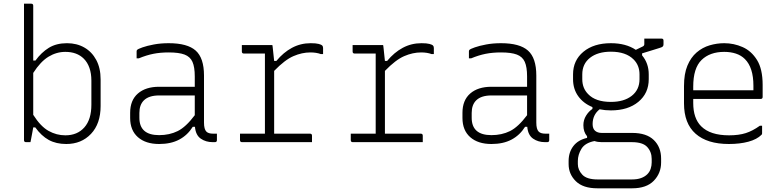

<svg xmlns="http://www.w3.org/2000/svg" viewBox="-20 -770 4240 1040"><path d="M145 0H121Q110 0 110 -11V-750H149Q160 -750 160 -739V-442H172Q204 -486 244.5 -511Q285 -536 343 -536Q396 -536 437 -512.5Q478 -489 501.5 -445Q525 -401 525 -340V-196Q525 -100 473 -45Q421 10 339 10Q284 10 244 -12Q204 -34 171 -80H160Q159 -74 155.5 -54.5Q152 -35 148.5 -17.5Q145 0 145 0ZM334 -489Q286 -489 243 -463Q200 -437 160 -375V-148Q200 -85 243 -61Q286 -37 334 -37Q399 -37 437 -80Q475 -123 475 -203V-333Q475 -372 464.5 -402Q454 -432 434 -452Q397 -489 334 -489Z M1085 -361V-106Q1085 -70 1098 -57Q1109 -46 1134 -46H1155V-11Q1155 0 1144 0H1132Q1095 0 1067.5 -19Q1040 -38 1036 -83H1024Q996 -38 951 -14Q906 10 842 10Q769 10 727 -27Q685 -64 685 -131V-159Q685 -227 727 -263.5Q769 -300 842 -300H1035V-356Q1035 -407 1022.5 -435Q1010 -463 979.5 -474.5Q949 -486 894 -486Q848 -486 810.5 -478.5Q773 -471 732 -454H720V-492Q720 -497 723 -500Q728 -505 752 -513.5Q776 -522 813 -529Q850 -536 894 -536Q995 -536 1040 -496Q1085 -456 1085 -361ZM735 -132Q735 -38 842 -38Q898 -38 942.5 -60Q987 -82 1035 -146V-253H842Q786 -253 759 -226Q735 -202 735 -158Z M1280 -46H1415V-480H1301Q1290 -480 1290 -491V-526H1455Q1456 -526 1457.5 -510.5Q1459 -495 1465 -440H1477Q1515 -486 1561.5 -511Q1608 -536 1663 -536Q1692 -536 1706.5 -532Q1721 -528 1725 -524Q1730 -519 1730 -510V-477H1718Q1694 -486 1661 -486Q1616 -486 1569.5 -466Q1523 -446 1465 -386V-46H1659Q1670 -46 1670 -35V0H1291Q1280 0 1280 -11Z M1880 -46H2015V-480H1901Q1890 -480 1890 -491V-526H2055Q2056 -526 2057.5 -510.5Q2059 -495 2065 -440H2077Q2115 -486 2161.5 -511Q2208 -536 2263 -536Q2292 -536 2306.5 -532Q2321 -528 2325 -524Q2330 -519 2330 -510V-477H2318Q2294 -486 2261 -486Q2216 -486 2169.5 -466Q2123 -446 2065 -386V-46H2259Q2270 -46 2270 -35V0H1891Q1880 0 1880 -11Z M2885 -361V-106Q2885 -70 2898 -57Q2909 -46 2934 -46H2955V-11Q2955 0 2944 0H2932Q2895 0 2867.5 -19Q2840 -38 2836 -83H2824Q2796 -38 2751 -14Q2706 10 2642 10Q2569 10 2527 -27Q2485 -64 2485 -131V-159Q2485 -227 2527 -263.5Q2569 -300 2642 -300H2835V-356Q2835 -407 2822.5 -435Q2810 -463 2779.5 -474.5Q2749 -486 2694 -486Q2648 -486 2610.5 -478.5Q2573 -471 2532 -454H2520V-492Q2520 -497 2523 -500Q2528 -505 2552 -513.5Q2576 -522 2613 -529Q2650 -536 2694 -536Q2795 -536 2840 -496Q2885 -456 2885 -361ZM2535 -132Q2535 -38 2642 -38Q2698 -38 2742.5 -60Q2787 -82 2835 -146V-253H2642Q2586 -253 2559 -226Q2535 -202 2535 -158Z M3289 -536Q3370 -536 3424 -500L3463 -519Q3470 -523 3470 -531V-561H3563Q3574 -561 3574 -550V-530Q3574 -522 3570 -518Q3566 -514 3552 -510Q3538 -506 3507 -496L3458 -481V-470Q3494 -427 3494 -367V-341Q3494 -265 3438 -218.5Q3382 -172 3289 -172Q3257 -172 3228 -178Q3190 -148 3190 -98Q3190 -73 3203.5 -61.5Q3217 -50 3239 -50H3404Q3482 -50 3521.5 -11.5Q3561 27 3561 89V110Q3561 168 3521.5 209Q3482 250 3404 250H3216Q3138 250 3099 211.5Q3060 173 3060 119V102Q3060 55 3085.5 21.5Q3111 -12 3160 -23V-32Q3140 -55 3140 -92Q3140 -120 3154.5 -143.5Q3169 -167 3189 -180V-190Q3140 -210 3112 -249Q3084 -288 3084 -341V-367Q3084 -443 3140 -489.5Q3196 -536 3289 -536ZM3289 -490Q3218 -490 3176 -457Q3134 -424 3134 -367V-341Q3134 -292 3166 -260Q3206 -218 3289 -218Q3360 -218 3402 -251Q3444 -284 3444 -341V-367Q3444 -416 3412 -448Q3370 -490 3289 -490ZM3217 202H3403Q3432 202 3452.5 194.5Q3473 187 3486 174Q3499 161 3504.5 144Q3510 127 3510 110V91Q3510 53 3486 26.5Q3462 0 3403 0H3239Q3218 0 3200 -6Q3149 4 3129.5 36Q3110 68 3110 102V119Q3110 150 3134 176Q3158 202 3217 202Z M3903 -536Q3955 -536 4002.5 -515Q4050 -494 4080.5 -445Q4111 -396 4111 -310V-245Q4111 -234 4100 -234H3735V-212Q3735 -129 3778 -86Q3827 -37 3929 -37Q3982 -37 4019.5 -49Q4057 -61 4096 -89H4108V-48Q4108 -43 4105 -40Q4080 -15 4034 -2.5Q3988 10 3928 10Q3811 10 3748 -45.5Q3685 -101 3685 -210V-304Q3685 -370 3703.5 -414.5Q3722 -459 3753.5 -486Q3785 -513 3824 -524.5Q3863 -536 3903 -536ZM3903 -489Q3825 -489 3780 -445Q3735 -401 3735 -301V-281H4061V-306Q4061 -404 4015 -450Q3995 -470 3966.5 -479.5Q3938 -489 3903 -489Z"/></svg>

Font: Recursive Mn Lnr St Lt
Style: Regular
Weight: 300
Monospace: yes
Version: Version 1.079;hotconv 1.0.112;makeotfexe 2.5.65598; ttfautoh